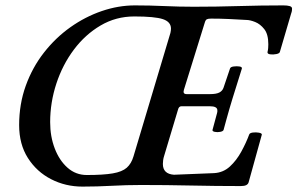

<svg xmlns="http://www.w3.org/2000/svg" viewBox="-20 -686 1103 712"><path d="M286 6Q223 6 169.5 -21.5Q116 -49 83.5 -100Q51 -151 51 -222Q51 -300 75.5 -368Q100 -436 143 -491Q186 -546 241 -585Q296 -624 357.5 -645Q419 -666 480 -666Q535 -666 589.5 -663.5Q644 -661 699 -661Q782 -661 865 -663.5Q948 -666 1031 -666Q1045 -666 1054 -663.5Q1063 -661 1063 -654Q1063 -651 1062.5 -646.5Q1062 -642 1060 -637L1018 -494Q1017 -488 1005 -485.5Q993 -483 982 -484.5Q971 -486 972 -493Q974 -501 974.5 -508Q975 -515 975 -522Q975 -559 960 -578Q945 -597 926 -604.5Q907 -612 894 -612Q861 -614 828.5 -615.5Q796 -617 763 -617Q752 -617 747 -614.5Q742 -612 739 -601L662 -353Q657 -337 672 -337H759Q782 -337 793.5 -343Q805 -349 809 -361L833 -432Q835 -438 846.5 -439.5Q858 -441 868 -439.5Q878 -438 877 -432Q868 -404 859.5 -376Q851 -348 842 -320Q836 -301 830.5 -281.5Q825 -262 819.5 -242.5Q814 -223 809 -204Q807 -199 796.5 -197Q786 -195 776.5 -197Q767 -199 768 -204L785 -267Q786 -270 786 -272Q786 -274 786 -277Q786 -292 758 -292H653Q643 -292 640 -279L589 -109Q586 -100 585 -92Q584 -84 584 -78Q584 -41 625 -38L774 -44Q808 -46 832.5 -68.5Q857 -91 875 -124Q893 -157 904 -187Q906 -193 917.5 -194.5Q929 -196 940 -194Q951 -192 951 -187L902 -10Q900 -3 893 0.5Q886 4 873 4Q781 4 688.5 2Q596 0 504 0Q449 0 394.5 3Q340 6 286 6ZM302 -37Q363 -37 398 -43Q433 -49 450 -64Q467 -79 475 -106L612 -564Q613 -569 613.5 -572.5Q614 -576 614 -580Q614 -605 584 -615Q554 -625 478 -625Q410 -625 353 -591.5Q296 -558 254 -502Q212 -446 189 -376Q166 -306 166 -233Q166 -180 183 -135.5Q200 -91 230.5 -64Q261 -37 302 -37Z"/></svg>

Font: Junicode VF
Style: Italic
Weight: 400
Italic angle: -11°
Designer: Peter S. Baker
Version: Version 2.209